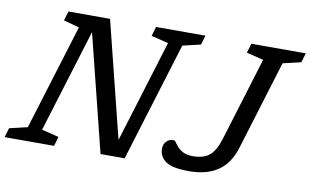

<svg xmlns="http://www.w3.org/2000/svg" viewBox="-96 -853 1627 1007"><g transform="rotate(10 717.5 -349.5)"><path d="M255.5 -50 241 0H-22L-7.5 -50L88.5 -72.5L261.5 -634.5L178 -657L193 -707H414.5L568.5 -89.5L736 -634.5L645 -657L659.5 -707H922.5L908 -657L812 -634.5L617 0H488.5L333.5 -622L164.5 -72.5ZM1200.5 -160Q1174 -72.5 1113.8 -32.2Q1053.5 8 961 8Q870.5 8 835.8 -17.2Q801 -42.5 801 -83.5Q801 -108.5 816 -123.5Q831 -138.5 853 -138.5Q860 -138.5 866.8 -128.5Q873.5 -118.5 884.8 -105.8Q896 -93 915.5 -83Q935 -73 967.5 -73Q1021.5 -73 1053.5 -97.8Q1085.5 -122.5 1106.5 -190.5L1242.5 -634.5L1152 -657L1167.5 -707H1457L1442 -657L1346 -634.5Z"/></g></svg>

Font: Newsreader Caption
Style: Italic
Weight: 400
Italic angle: -17°
Designer: Hugues Gentile
Foundry: Production Type
Version: Version 1.001